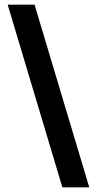

<svg xmlns="http://www.w3.org/2000/svg" viewBox="-20 -756 418 828"><path d="M365 52 129 -736H13L249 52Z"/></svg>

Font: Perun SemiBold
Style: Regular
Weight: 600
Foundry: Copyright (c) Stefan Peev, Context Ltd, 2016
Version: Version 1.089